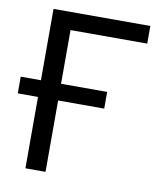

<svg xmlns="http://www.w3.org/2000/svg" viewBox="-90 -796 741 863"><g transform="rotate(10 280.5 -364.0)"><path d="M526.4 -727.5V-647H176.3V0H84.5V-727.5ZM-7.8 -325.7V-401.9H386.7V-325.7Z"/></g></svg>

Font: Inter 18pt
Style: Regular
Weight: 400
Designer: Rasmus Andersson
Foundry: rsms
Version: Version 4.001;git-66647c0bb